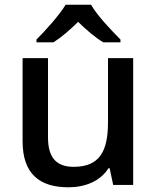

<svg xmlns="http://www.w3.org/2000/svg" viewBox="-20 -786 667 816"><path d="M367 -766H259C232 -721 173 -656 135 -618V-606H207C242 -628 276 -658 312 -693C348 -658 384 -627 419 -606H492V-618C455 -655 392 -721 367 -766ZM546 -539H439V-267C439 -144 404 -77 293 -77C218 -77 184 -118 184 -202V-539H76V-186C76 -49 146 10 271 10C340 10 406 -15 441 -71H446L461 0H546Z"/></svg>

Font: Noto Sans Lao UI Med
Style: Regular
Weight: 500
Designer: Monotype Design Team
Foundry: Monotype Imaging Inc.
Version: Version 2.000